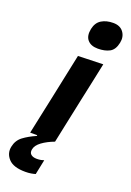

<svg xmlns="http://www.w3.org/2000/svg" viewBox="-241 -804 738 1084"><g transform="rotate(20 127.5 -262.0)"><path d="M12 0Q23.5 -53.5 34 -103.8Q44.5 -154 58 -216L68.5 -266Q84 -341 95.2 -393.2Q106.5 -445.5 117.5 -499L268 -503.5Q256.5 -448.5 245.2 -395.2Q234 -342 217.5 -266L207 -216Q194 -154 183.2 -103.5Q172.5 -53 161.5 0ZM208 -576Q166.5 -576 146 -599.8Q125.5 -623.5 134.5 -667.5Q143 -707.5 171.8 -725Q200.5 -742.5 242 -742.5Q283.5 -742.5 303.5 -715.2Q323.5 -688 315.5 -650Q306.5 -606 278.2 -591Q250 -576 208 -576ZM61.5 217.5Q-10.5 217.5 -40 185.2Q-69.5 153 -61 111.5Q-53 71 -21.8 47.5Q9.5 24 53.5 5L59.5 -24L137.5 -33.5L161.5 0Q118.5 16 88.5 38Q58.5 60 54 85.5Q50 105.5 62 116Q74 126.5 98 126.5Q111.5 126.5 122.5 124.2Q133.5 122 140 119.5L121.5 209Q110.5 212.5 95.2 215Q80 217.5 61.5 217.5Z"/></g></svg>

Font: Commissioner
Style: Bold Italic
Weight: 700
Italic angle: -12°
Designer: Kostas Bartsokas
Foundry: Kostas Bartsokas
Version: Version 1.000; ttfautohint (v1.8.3)